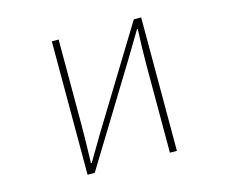

<svg xmlns="http://www.w3.org/2000/svg" viewBox="-101 -868 1203 1009"><g transform="rotate(-15 500.0 -363.0)"><path d="M257 0H296L622 -532L706 -672H710C707 -604 705 -542 705 -473V0H743V-726H703L377 -194L294 -54H290C292 -124 294 -191 294 -259V-726H257Z"/></g></svg>

Font: Harano Aji Gothic K1 ExtraLight
Style: Regular
Weight: 250
Foundry: Masamichi Hosoda
Version: HaranoAjiGothicK1-ExtraLight version 20230610;ttx 4.39.4